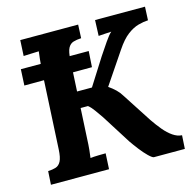

<svg xmlns="http://www.w3.org/2000/svg" viewBox="-103 -805 919 910"><g transform="rotate(-15 356.5 -350.0)"><path d="M37 -487 41 -566H374L369 -488ZM37 0 41 -66Q63 -67 79 -72Q95 -77 104.5 -95Q114 -113 116 -153L136 -536Q138 -563 140.5 -588Q143 -613 145 -626Q129 -625 105 -624.5Q81 -624 70 -623L74 -700H358L355 -634Q333 -633 316.5 -628Q300 -623 290.5 -605.5Q281 -588 279 -547L271 -395H344L427 -526Q447 -556 467.5 -586Q488 -616 501 -627Q485 -626 467 -625Q449 -624 438 -623L441 -700H686L683 -634Q661 -633 635 -626Q609 -619 581 -598Q553 -577 523 -532L419 -378Q438 -365 453 -350.5Q468 -336 478 -319L572 -174Q591 -146 611.5 -121.5Q632 -97 654 -82Q676 -67 698 -66L694 0H542Q534 -1 516.5 -18Q499 -35 480.5 -59Q462 -83 449 -102L358 -246Q345 -265 330.5 -285Q316 -305 303 -315Q302 -315 289 -315Q276 -315 267 -315L259 -164Q258 -137 255.5 -112Q253 -87 251 -74Q267 -76 291.5 -76.5Q316 -77 326 -77L322 0Z"/></g></svg>

Font: Lora Italic
Style: Italic
Weight: 400
Italic angle: -3°
Designer: Olga Karpushina, Alexei Vanyashin (Cyrillic)
Foundry: Cyreal
Version: Version 2.210; ttfautohint (v1.8.1.43-b0c9)